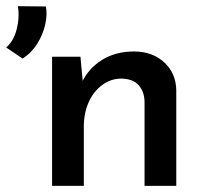

<svg xmlns="http://www.w3.org/2000/svg" viewBox="-74 -603 671 623"><path d="M-1 -413 -54 -449Q-30 -469 -20 -507.5Q-10 -546 -16 -583L75 -582Q80 -555 72.5 -522.5Q65 -490 46.5 -460.5Q28 -431 -1 -413ZM187 -419 196 -323 192 -336Q213 -381 257 -408.5Q301 -436 361 -436Q420 -436 458.5 -401Q497 -366 498 -310V0H395V-274Q394 -306 376 -326.5Q358 -347 320 -348Q286 -348 258 -327.5Q230 -307 214 -272Q198 -237 198 -191V0H95V-419Z"/></svg>

Font: Josefin Sans Thin Medium
Style: Regular
Weight: 500
Version: Version 2.000